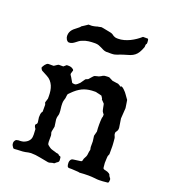

<svg xmlns="http://www.w3.org/2000/svg" viewBox="-128 -780 789 884"><g transform="rotate(20 266.5 -338.0)"><path d="M107.4 -3.4Q94.2 0 81.5 1.2Q68.8 2.4 55.2 2.4L42.5 3.4Q36.6 3.4 35.2 1.5Q31.7 -2.9 28.8 -8.1Q25.9 -13.2 25.9 -21Q25.9 -26.4 28.8 -31.2Q31.7 -36.1 35.2 -38.1Q40.5 -40 44.9 -40.3Q49.3 -40.5 53.7 -40.5Q58.1 -40.5 62 -41.3Q65.9 -42 70.3 -43Q81.5 -47.4 87.9 -52.7Q94.2 -58.1 97.7 -64.2Q101.1 -70.3 101.8 -76.7Q102.5 -83 102.5 -89.4L101.1 -115.7Q100.1 -116.7 98.6 -119.9Q97.2 -123 95.7 -124L93.3 -131.8Q93.3 -136.7 97.2 -139.2Q101.1 -141.6 101.1 -148.4L97.7 -172.4Q97.7 -180.2 98.6 -188.2Q99.6 -196.3 105 -202.6V-236.3L101.1 -246.6L107.4 -267.1V-280.3Q107.4 -292.5 105.5 -305.2Q103.5 -317.9 98.9 -328.9Q94.2 -339.8 86.2 -349.1Q78.1 -358.4 66.4 -364.3L42.5 -377Q38.6 -377.9 35.2 -382.8Q31.7 -387.7 30.8 -392.1Q31.7 -394.5 34.2 -398.9Q36.6 -403.3 39.8 -407.5Q43 -411.6 47.1 -414.8Q51.3 -418 55.2 -418H79.6Q80.1 -418 82.5 -419.4Q85 -420.9 87.4 -422.6Q89.8 -424.3 92.3 -426Q94.7 -427.7 95.7 -428.2Q96.2 -428.7 98.6 -429.7Q99.6 -430.2 101.1 -430.7H123Q123.5 -431.2 125.2 -432.6Q127 -434.1 129.4 -436Q131.8 -438 134.8 -440.9Q135.7 -441.9 139.6 -441.9Q143.6 -441.9 147.5 -441.9Q149.4 -441.9 153.6 -441.2Q157.7 -440.4 161.9 -438.5Q166 -436.5 168.9 -433.8Q171.9 -431.2 171.9 -427.2Q171.9 -426.8 171.6 -426.8Q171.4 -426.8 171.4 -426.3L170.9 -425.8Q170.9 -424.8 169.2 -419.4Q167.5 -414.1 167 -413.1V-408.2Q167 -407.2 168.5 -405Q169.9 -402.8 171.4 -400.6Q172.9 -398.4 174.1 -396.7Q175.3 -395 175.3 -394.5L185.5 -377Q186.5 -373 191.4 -372.3Q196.3 -371.6 199.7 -371.6Q206.5 -371.6 212.4 -377.2Q218.3 -382.8 222.7 -386.7L237.8 -408.2L238.8 -409.2Q240.2 -410.6 240.2 -410.6Q241.2 -410.6 245.6 -412.6Q250 -414.6 251.5 -415.5Q252 -416 254.9 -419.4Q257.8 -422.9 261.2 -426.8Q264.6 -430.7 267.6 -433.8Q270.5 -437 271.5 -437.5Q272 -438 275.1 -439Q278.3 -439.9 282 -440.9Q285.6 -441.9 288.8 -442.6Q292 -443.4 292.5 -443.4Q298.8 -445.8 302.2 -448.2Q305.7 -450.7 308.8 -452.4Q312 -454.1 316.4 -455.1Q320.8 -456.1 329.1 -456.1H338.9L359.4 -445.8Q359.9 -445.8 362.3 -445.6Q364.7 -445.3 367.7 -444.8Q370.6 -444.3 373 -444.1Q375.5 -443.8 376.5 -443.4Q378.4 -443.4 384 -442.6Q389.6 -441.9 389.6 -440.9Q390.6 -440.9 395 -438.2Q399.4 -435.5 400.9 -433.1Q401.4 -433.1 403.3 -434.6Q405.3 -436 406.7 -436Q413.6 -433.6 419.9 -427.2Q426.3 -420.9 430.2 -416.5Q432.6 -413.6 436.3 -408.4Q439.9 -403.3 443.4 -398.4Q446.8 -393.6 449.5 -389.9Q452.1 -386.2 452.1 -386.2Q452.1 -385.7 452.9 -381.3Q453.6 -377 454.6 -370.8Q455.6 -364.7 456.5 -358.4Q457.5 -352.1 458 -348.1L454.6 -296.4L461.4 -252.4Q461.4 -244.6 460 -240.7Q458.5 -236.8 456.5 -234.4Q454.6 -231.9 453.1 -229.7Q451.7 -227.5 451.7 -223.1Q451.7 -216.3 454.3 -211.4Q457 -206.5 458 -201.2Q458 -200.2 458.5 -195.8Q459 -191.4 459.5 -185.3Q460 -179.2 460.4 -173.1Q460.9 -167 460.9 -163.1V-123.5Q457.5 -116.7 456.5 -113Q455.6 -109.4 455.6 -104L454.6 -78.6L456.5 -57.6Q456.5 -56.2 457.3 -54Q458 -51.8 459 -50.8Q462.4 -48.3 471.4 -46.9Q480.5 -45.4 488.8 -39.6L492.7 -35.6Q494.1 -28.8 499 -23.9Q503.9 -19 503.9 -13.7Q503.9 -8.3 502.7 -2.9Q501.5 2.4 494.6 2.4H492.7Q482.9 3.4 474.6 4.2Q466.3 4.9 456.5 4.9Q452.1 4.9 446.8 4.6Q441.4 4.4 436 3.4Q427.2 2.4 419.2 2Q411.1 1.5 403.3 1.5Q392.6 1.5 382.1 2Q371.6 2.4 360.4 3.4Q357.9 2.4 354.2 2Q350.6 1.5 346.7 1.5Q339.8 1.5 333.5 0.7Q327.1 0 321.3 0H308.6Q301.8 0 299.3 -6.3Q296.9 -12.7 296.9 -23.4Q296.9 -30.3 300.8 -36.6Q304.7 -43 314.5 -43.9L346.7 -48.3Q353.5 -48.8 354.7 -54.4Q356 -60.1 356.9 -63.5L359.4 -68.4Q362.8 -74.2 364.3 -77.9Q365.7 -81.5 366.5 -84.7Q367.2 -87.9 367.4 -91.8Q367.7 -95.7 368.7 -102.1L371.1 -112.3L368.7 -125V-152.8L365.2 -179.2L371.1 -201.7Q370.1 -210 369.9 -218Q369.6 -226.1 369.6 -234.9Q369.6 -243.2 369.9 -251.7Q370.1 -260.3 371.1 -268.6Q373 -272.9 373.3 -276.1Q373.5 -279.3 373.5 -286.1Q373 -287.1 369.1 -291.7Q365.2 -296.4 365.2 -297.4Q364.3 -298.8 363 -304Q361.8 -309.1 360.6 -314.9Q359.4 -320.8 358.4 -326.2Q357.4 -331.5 356.9 -333Q356.4 -333.5 354.2 -335.9Q352.1 -338.4 349.6 -340.8Q347.2 -343.3 345 -345.5Q342.8 -347.7 342.3 -348.1Q342.3 -348.6 341.3 -352.5Q340.3 -356.4 338.9 -356.4Q337.9 -357.9 336.4 -360.6Q335 -363.3 334 -364.3Q332.5 -364.7 328.1 -366Q323.7 -367.2 319.1 -368.2Q314.5 -369.1 310.3 -370.1Q306.2 -371.1 304.7 -371.6H298.3Q270 -371.6 248.8 -364Q227.5 -356.4 206.5 -337.9Q204.6 -336.4 201.2 -333Q197.8 -329.6 194.3 -326.2Q190.9 -322.8 188.2 -320.1Q185.5 -317.4 185.5 -316.9Q185.1 -316.4 184.6 -313.5Q184.1 -310.5 183.6 -307.1Q183.1 -303.7 182.9 -300.8Q182.6 -297.9 182.6 -297.4Q180.7 -290.5 178.7 -284.2Q176.8 -277.8 176.8 -269.5Q176.8 -255.4 178.5 -245.1Q180.2 -234.9 180.2 -222.2Q180.2 -214.4 177.7 -208.3Q175.3 -202.1 175.3 -190.9L180.2 -156.2L175.3 -131.8V-125Q176.3 -124 177.5 -118.7Q178.7 -113.3 178.7 -112.3V-81.1L180.2 -70.8Q180.7 -69.3 183.1 -67.1Q185.5 -64.9 188.5 -62.7Q191.4 -60.5 193.8 -58.8Q196.3 -57.1 197.3 -56.6Q198.2 -55.7 201.4 -54.4Q204.6 -53.2 208.5 -52Q212.4 -50.8 216.1 -49.8Q219.7 -48.8 221.7 -48.3Q225.6 -46.4 228.5 -45.9Q231.4 -45.4 234.1 -45.2Q236.8 -44.9 239 -43.9Q241.2 -43 243.7 -39.6Q245.1 -38.1 247.1 -37.8Q249 -37.6 250.7 -36.9Q252.4 -36.1 253.4 -34.7Q254.4 -33.2 254.4 -29.8L255.4 -18.6Q255.4 -14.6 253.9 -12Q252.4 -9.3 247.1 -5.9Q242.7 -3.4 240 0Q237.3 3.4 231.9 3.4Q226.6 3.4 221.2 5.6Q215.8 7.8 213.4 7.8H207.5Q187 4.4 164.8 -0.2Q142.6 -4.9 120.1 -4.9ZM91.3 -569.3Q91.3 -580.1 94.5 -587.6Q97.7 -595.2 103 -601.3Q108.4 -607.4 115.5 -612.5Q122.6 -617.7 129.9 -624Q130.9 -624 134.3 -627.9Q137.7 -631.8 138.2 -632.8Q140.6 -634.3 145.3 -637.2Q149.9 -640.1 154.3 -643.1Q158.7 -646 162.1 -648.4Q165.5 -650.9 166 -651.4H181.6Q182.6 -651.4 186.3 -651.9Q189.9 -652.3 194.3 -653.3Q198.7 -654.3 202.6 -655.3Q206.5 -656.2 208.5 -657.2Q209.5 -657.2 212.4 -657.7Q215.3 -658.2 218.5 -658.9Q221.7 -659.7 224.1 -660.2Q226.6 -660.6 227.1 -660.6Q228.5 -660.6 234.9 -659.4Q241.2 -658.2 248.8 -656.7Q256.3 -655.3 263.7 -653.8Q271 -652.3 275.4 -651.4Q282.7 -649.4 286.1 -646.7Q289.6 -644 293 -641.8Q296.4 -639.6 301.3 -638.2Q306.2 -636.7 315.9 -636.7Q330.1 -636.7 344.5 -640.6Q358.9 -644.5 372.6 -651.1Q386.2 -657.7 398.7 -666.3Q411.1 -674.8 421.4 -684.1H444.3Q447.3 -684.1 448.2 -678.5Q449.2 -672.9 449.2 -668.9V-666.5Q449.2 -662.1 449 -661.1Q448.7 -660.2 448.5 -659.9Q448.2 -659.7 447.5 -658.9Q446.8 -658.2 445.3 -654.8Q445.3 -654.3 445.1 -652.6Q444.8 -650.9 444.8 -648.7Q444.8 -646.5 444.6 -644.5Q444.3 -642.6 444.3 -642.1Q438 -625 431.4 -614.3Q424.8 -603.5 416 -596.7Q407.2 -589.8 395 -585.4Q382.8 -581.1 364.7 -576.2Q356 -573.7 350.1 -571.3Q344.2 -568.8 338.6 -566.7Q333 -564.5 326.4 -563Q319.8 -561.5 310.1 -561.5H284.7Q276.4 -562.5 269.8 -565.7Q263.2 -568.8 256.6 -572.3Q250 -575.7 242.4 -578.4Q234.9 -581.1 224.6 -581.1Q208 -581.1 193.4 -579.3Q178.7 -577.6 163.1 -570.8Q156.2 -568.4 150.1 -564Q144 -559.6 137.9 -554.7Q131.8 -549.8 125 -546.4Q118.2 -543 109.9 -543Q105.5 -543 102.1 -545.9Q98.6 -548.8 96.2 -552.7Q93.8 -556.6 92.5 -561.3Q91.3 -565.9 91.3 -569.3Z"/></g></svg>

Font: IM FELL English
Style: Regular
Weight: 400
Designer: Igino Marini
Foundry: Igino Marini
Version: 3.00